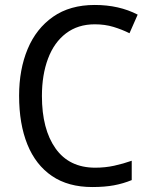

<svg xmlns="http://www.w3.org/2000/svg" viewBox="-20 -744 604 774"><path d="M362 -646Q294 -646 246 -609.5Q198 -573 173.5 -507.5Q149 -442 149 -357Q149 -223 204 -145.5Q259 -68 364 -68Q404 -68 440.5 -76Q477 -84 511 -96V-18Q477 -4 439.5 3Q402 10 352 10Q255 10 189.5 -34.5Q124 -79 90.5 -161.5Q57 -244 57 -358Q57 -464 91.5 -546.5Q126 -629 194 -676.5Q262 -724 362 -724Q460 -724 535 -685L502 -610Q472 -625 437.5 -635.5Q403 -646 362 -646Z"/></svg>

Font: Noto Sans Ethiopic SemCond
Style: Regular
Weight: 400
Width: 4
Designer: Monotype Design Team
Foundry: Monotype Imaging Inc.
Version: Version 2.102; ttfautohint (v1.8.4.7-5d5b)